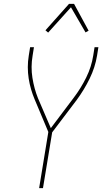

<svg xmlns="http://www.w3.org/2000/svg" viewBox="-20 -981 540 1001"><path d="M184 0 232 -293 161 -462Q150 -488 142 -515.5Q134 -543 129.5 -572Q125 -601 125 -631Q125 -661 130 -691L137 -735H157L150 -691Q140 -632 149 -575.5Q158 -519 178 -469L245 -313L364 -471Q402 -521 429.5 -577Q457 -633 466 -691L473 -735H493L486 -691Q476 -630 447.5 -571.5Q419 -513 380 -460L252 -291L204 0ZM231 -811 217 -823 340 -961H366L442 -821L426 -812L350 -943Z"/></svg>

Font: Iosevka Term Curly Th Obl
Style: Regular
Weight: 100
Italic angle: -9°
Designer: Belleve Invis
Foundry: Belleve Invis
Version: Version 32.3.0